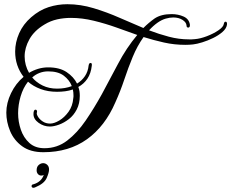

<svg xmlns="http://www.w3.org/2000/svg" viewBox="-20 -656 1098 912"><path d="M185 119Q196 119 204.5 127Q213 135 213 149Q213 164 201.5 190Q190 216 149 233Q146 234 144 235Q142 236 140 236Q130 236 130 228Q130 220 140 219Q176 208 188 175Q183 178 176 178Q167 178 160.5 171Q154 164 154 153Q154 136 164 127.5Q174 119 185 119ZM186 67Q124 67 85 38.5Q46 10 28 -33.5Q10 -77 10 -121Q10 -167 32.5 -213.5Q55 -260 92 -291Q52 -343 52 -411Q52 -455 71 -498Q90 -541 128 -574Q167 -608 210.5 -622Q254 -636 300 -636Q362 -636 425 -617Q488 -598 548 -571.5Q608 -545 661 -523Q674 -536 687 -547Q700 -558 714 -568Q745 -589 795 -589Q826 -589 852 -577.5Q878 -566 882 -539V-536Q882 -525 874 -525Q866 -525 866 -535Q865 -550 847 -561.5Q829 -573 803 -573Q786 -573 767 -567.5Q748 -562 728 -548Q707 -533 688 -512Q735 -494 782.5 -481.5Q830 -469 877 -469Q884 -469 891 -469Q898 -469 905 -470Q931 -472 962.5 -484Q994 -496 1017.5 -512Q1041 -528 1043 -542Q1045 -553 1051 -553Q1060 -553 1058 -538Q1055 -520 1036.5 -504Q1018 -488 992.5 -475.5Q967 -463 941 -455Q915 -447 897 -445Q888 -444 879 -443.5Q870 -443 860 -443Q808 -443 759 -454Q710 -465 662 -480Q632 -438 610.5 -386Q589 -334 570.5 -278.5Q552 -223 528 -170Q479 -56 393 5.5Q307 67 186 67ZM191 48Q252 48 299.5 11.5Q347 -25 387 -83.5Q427 -142 464 -209Q501 -277 540.5 -352.5Q580 -428 632 -490Q587 -506 534 -525Q481 -544 425.5 -557.5Q370 -571 317 -571Q283 -571 251.5 -564Q220 -557 192 -540Q143 -511 120 -470Q97 -429 97 -388Q97 -367 102.5 -347Q108 -327 118 -310Q138 -322 161 -329Q184 -336 209 -336Q263 -336 296.5 -313.5Q330 -291 346 -259Q369 -273 383.5 -294.5Q398 -316 401 -345Q403 -357 410 -357Q418 -357 416 -344Q412 -307 395 -282Q378 -257 352 -243Q356 -233 357.5 -222.5Q359 -212 359 -201Q359 -164 344.5 -136Q330 -108 307.5 -90.5Q285 -73 260.5 -64Q236 -55 217 -55Q188 -55 163.5 -72.5Q139 -90 139 -114Q139 -135 149 -135Q153 -135 155 -131Q157 -127 155 -120Q153 -114 160.5 -101.5Q168 -89 183 -79Q198 -69 218 -69Q237 -69 261.5 -83.5Q286 -98 305.5 -125Q325 -152 328 -189Q329 -193 329 -196.5Q329 -200 329 -204Q329 -218 326 -231Q309 -225 290 -222.5Q271 -220 251 -220Q208 -220 173 -233Q138 -246 113 -268Q90 -239 78 -198.5Q66 -158 66 -118Q66 -78 79 -40Q92 -2 119.5 23Q147 48 191 48ZM251 -235Q290 -235 321 -247Q310 -276 283 -296.5Q256 -317 209 -317Q187 -317 167.5 -309.5Q148 -302 133 -288Q153 -264 183 -249.5Q213 -235 251 -235Z"/></svg>

Font: Gwendolyn
Style: Bold
Weight: 700
Designer: Robert E. Leuschke
Foundry: Robert E. Leuschke
Version: Version 1.010; ttfautohint (v1.8.3)